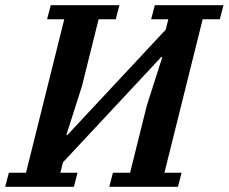

<svg xmlns="http://www.w3.org/2000/svg" viewBox="-50 -718 879 738"><path d="M-16 -54H50L197 -644H131L145 -698H409L395 -644H329L265 -387L205 -199H209L587 -604L597 -644H531L545 -698H809L795 -644H729L582 -54H648L634 0H370L384 -54H450L514 -311L574 -499H570L192 -94L182 -54H248L234 0H-30Z"/></svg>

Font: IBM Plex Serif SemiBold
Style: Italic
Weight: 600
Italic angle: -14°
Designer: Mike Abbink, Paul van der Laan, Pieter van Rosmalen
Foundry: Bold Monday
Version: Version 2.5